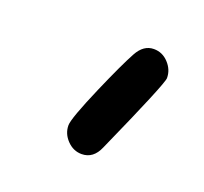

<svg xmlns="http://www.w3.org/2000/svg" viewBox="-58 -135 393 369"><g transform="rotate(20 138.5 49.5)"><path d="M139.2 168Q122.1 168 109.4 154.8Q96.7 141.6 96.7 124.5Q96.7 110.4 127 40.5Q153.3 -20 167.5 -45.9Q180.2 -69.3 201.2 -69.3Q218.8 -69.3 231.2 -55.9Q243.7 -42.5 243.7 -25.4Q243.7 -13.7 174.3 141.6Q163.1 168 139.2 168Z"/></g></svg>

Font: YBG Kramawirya
Style: Regular
Weight: 400
Designer: R.S. Wihananto
Foundry: R.S. Wihananto
Version: Version 2.0.1